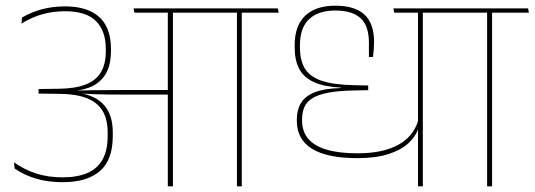

<svg xmlns="http://www.w3.org/2000/svg" viewBox="-20 -655 1880 675"><path d="M830 0V-615H813V0ZM960 -610.5 956.5 -625.5H683.5L687 -610.5ZM717 -610.5 714 -625.5H449.5L452.5 -610.5ZM570 0H588V-616H570ZM29 -84.5 31.5 -62.5Q64.5 -39.5 106.5 -27Q148.5 -14.5 200.5 -14.5Q286.5 -14.5 331.5 -53.8Q376.5 -93 376.5 -176.5V-189Q376.5 -234.5 360 -265Q343.5 -295.5 311.5 -311.8Q279.5 -328 232 -331V-335Q276 -337.5 306.8 -353.2Q337.5 -369 353.8 -399.2Q370 -429.5 370 -475V-484Q370 -531 352.8 -564Q335.5 -597 299.5 -614.8Q263.5 -632.5 208.5 -632.5Q165 -632.5 127.5 -622.5Q90 -612.5 57.5 -593.5L55.5 -572Q92.5 -595 130 -605.2Q167.5 -615.5 208.5 -615.5Q283 -615.5 317.5 -580.8Q352 -546 352 -483.5V-475.5Q352 -430 334.8 -401Q317.5 -372 281.5 -358Q245.5 -344 189 -343L115.5 -342V-326L191.5 -325Q247 -324.5 284.2 -310.2Q321.5 -296 340 -266.2Q358.5 -236.5 358.5 -189.5V-177.5Q358.5 -126 340.2 -93.8Q322 -61.5 286.5 -46.5Q251 -31.5 200 -31.5Q150 -31.5 108 -44.8Q66 -58 29 -84.5ZM228 -337V-328L259 -325V-326.5Q283.5 -325 306.8 -324Q330 -323 354.5 -322.8Q379 -322.5 406 -322.5H579.5V-338.5H406Q378.5 -338.5 352.5 -338.2Q326.5 -338 300.8 -337.8Q275 -337.5 247.5 -336.5V-338Z M1466.5 -615H1449.5V0H1466.5ZM1380.5 -610.5H1596.5L1593 -625.5H1377ZM1366 -610.5H1545.5L1542.5 -625.5H1363ZM1023.5 -234.5V-230.5Q1023.5 -165 1076.8 -132Q1130 -99 1237 -99Q1301 -99 1345.2 -113.2Q1389.5 -127.5 1415.5 -151.2Q1441.5 -175 1451 -204.5H1452.5L1450 -230.5Q1433 -174.5 1379 -145.2Q1325 -116 1236.5 -116Q1172 -116 1128.8 -128.8Q1085.5 -141.5 1063.8 -167Q1042 -192.5 1042 -231V-234.5Q1042 -259.5 1049.8 -278Q1057.5 -296.5 1077.5 -309.2Q1097.5 -322 1133.5 -329Q1169.5 -336 1226 -337L1274.5 -338V-354.5L1224.5 -355.5Q1152.5 -357 1111 -371Q1069.5 -385 1052 -413.8Q1034.5 -442.5 1034.5 -488V-496Q1034.5 -557.5 1066.8 -587.8Q1099 -618 1159 -618Q1217.5 -618 1247.2 -591.5Q1277 -565 1277 -504V-454.5H1291.5Q1293.5 -471 1294.2 -484.5Q1295 -498 1295 -508Q1295 -573 1261 -604Q1227 -635 1159 -635Q1090 -635 1053 -599.8Q1016 -564.5 1016 -497V-488Q1016 -443 1032 -412.8Q1048 -382.5 1083.8 -366.2Q1119.5 -350 1178.5 -347V-345.5Q1120 -344 1086.2 -330.5Q1052.5 -317 1038 -292.8Q1023.5 -268.5 1023.5 -234.5Z M1710 0V-615H1692.5V0ZM1839.5 -610.5 1836.5 -625.5H1563.5L1566.5 -610.5Z"/></svg>

Font: Anek Devanagari Thin
Style: Regular
Weight: 250
Designer: Kailash Malviya (Devanagari) & Yesha Goshar (Latin)
Foundry: Ek Type
Version: Version 1.003